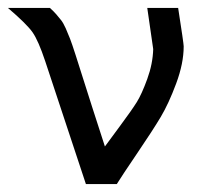

<svg xmlns="http://www.w3.org/2000/svg" viewBox="-20 -465 512 485"><path d="M0 -445H106Q116 -436 122 -429Q128 -422 134 -414.5Q140 -407 146 -393.5Q152 -380 157 -367Q162 -354 171 -326Q180 -298 188.5 -271Q197 -244 213 -194Q229 -144 245 -95Q253 -106 283 -146.5Q313 -187 325.5 -207Q338 -227 352 -265.5Q366 -304 367 -341Q367 -342 352 -445H430Q444 -355 444 -348Q444 -305 425 -254Q406 -203 386 -169.5Q366 -136 327 -78.5Q288 -21 275 0H197L94 -311Q77 -362 62.5 -383Q48 -404 0 -445Z"/></svg>

Font: CMU Sans Serif
Style: Medium
Weight: 500
Version: Version 0.7.0